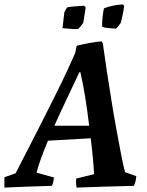

<svg xmlns="http://www.w3.org/2000/svg" viewBox="-38 -842 667 872"><path d="M-18 10Q-18 -2 -18 -13.5Q-18 -25 -18 -37L33 -55Q40 -69 58.5 -105Q77 -141 103 -191.5Q129 -242 158 -299.5Q187 -357 215.5 -414Q244 -471 267 -520.5Q290 -570 304 -603L310 -634Q333 -640 367 -646.5Q401 -653 424 -654L429 -645Q437 -585 447.5 -517Q458 -449 469 -380.5Q480 -312 491.5 -250Q503 -188 512.5 -138.5Q522 -89 530 -60L581 -42Q579 -16 570 2Q492 4 425 6Q358 8 310 10Q308 0 307.5 -10Q307 -20 308 -31L389 -51Q388 -80 384 -123Q380 -166 374 -214L180 -203Q163 -163 149.5 -126Q136 -89 128 -58L207 -36Q206 -26 204 -16Q202 -6 198 2Q134 4 76 6Q18 8 -18 10ZM322 -513Q299 -463 268.5 -399.5Q238 -336 209 -271H367Q359 -338 348.5 -403Q338 -468 327 -514ZM426 -720Q425 -740 428 -765Q431 -790 434 -804Q471 -819 520 -822L526 -815Q523 -791 517.5 -767.5Q512 -744 511 -739Q508 -734 500.5 -725Q493 -716 489 -712Q479 -712 458 -714Q437 -716 426 -720ZM246 -714 254 -785Q259 -798 268 -809Q278 -811 301.5 -813Q325 -815 344 -816L351 -808Q350 -799 347.5 -784Q345 -769 343 -755.5Q341 -742 340 -738Q337 -733 328.5 -723Q320 -713 316 -710Q304 -709 282 -711Q260 -713 246 -714Z"/></svg>

Font: Labrada SemiBold
Style: Italic
Weight: 600
Italic angle: -7°
Designer: Mercedes Jáuregui
Foundry: Omnibus-Type Team
Version: Version 1.000; ttfautohint (v1.8.4.7-5d5b)